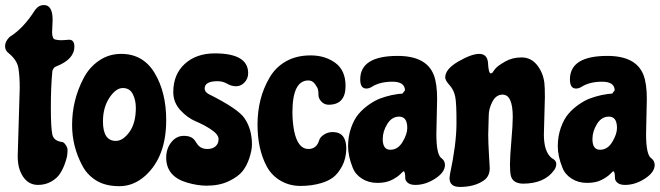

<svg xmlns="http://www.w3.org/2000/svg" viewBox="-44 -712 2608 759"><path d="M164 -633 162 -585Q162 -559 173.5 -556Q185 -553 196 -553Q207 -553 229 -555Q250 -555 250 -528Q250 -477 177 -449Q167 -445 163 -431Q157 -370 157 -288Q157 -206 163 -180Q168 -156 199 -151Q206 -151 212 -144Q223 -131 223 -118.5Q223 -106 221 -94.5Q219 -83 211.5 -62.5Q204 -42 192.5 -24.5Q181 -7 158 6Q135 19 106 19Q56 19 34 -40Q26 -63 26 -95L34 -364Q34 -413 28.5 -444Q23 -475 -10 -502Q-24 -512 -24 -530Q-24 -548 -6 -566Q49 -600 95 -673Q109 -692 130 -692Q164 -692 164 -633Z M435 -499Q522 -499 567.5 -423Q613 -347 613 -237Q613 -92 530 -17Q484 24 428 24Q372 24 335.5 1Q299 -22 280 -60Q241 -134 241 -218Q241 -316 286 -402Q308 -445 347 -472Q386 -499 435 -499ZM363 -232Q363 -155 414 -155Q442 -155 467.5 -190Q493 -225 493 -286Q493 -316 481 -340Q469 -364 441.5 -364Q414 -364 388.5 -325.5Q363 -287 363 -232Z M805 -501Q937 -501 937 -423Q937 -401 922.5 -386Q908 -371 889.5 -371Q871 -371 854 -381Q837 -391 816 -391Q765 -391 765 -362Q765 -349 781 -340Q899 -281 923 -244Q952 -201 952 -141Q952 -119 942 -88Q932 -57 915 -35.5Q898 -14 861 4Q824 22 773 22Q737 22 696 10Q613 -14 613 -89Q613 -124 633 -149.5Q653 -175 683 -175Q713 -175 726 -157Q727 -156 732 -148Q737 -140 741 -136Q754 -123 775 -123Q796 -123 808 -133.5Q820 -144 820 -162Q820 -180 792 -199Q764 -218 730.5 -232Q697 -246 669 -276.5Q641 -307 641 -348Q641 -418 686.5 -459.5Q732 -501 805 -501Z M1271 -190Q1325 -190 1325 -124Q1324 -84 1308 -54.5Q1292 -25 1272.5 -10.5Q1253 4 1225 12Q1188 23 1144 23Q1100 23 1064.5 2Q1029 -19 1010 -55Q974 -123 974 -219Q974 -324 1021 -404Q1044 -445 1085.5 -469Q1127 -493 1184 -493Q1241 -493 1281.5 -463.5Q1322 -434 1322 -372Q1322 -298 1255 -298Q1238 -298 1226.5 -310.5Q1215 -323 1215 -335.5Q1215 -348 1213.5 -356.5Q1212 -365 1201.5 -379.5Q1191 -394 1175 -394Q1112 -394 1112 -268Q1112 -230 1119 -193Q1134 -123 1175 -123Q1206 -123 1217 -155Q1220 -169 1236 -179.5Q1252 -190 1271 -190Z M1469 -162Q1469 -120 1499 -120Q1529 -120 1547.5 -151Q1566 -182 1566 -206Q1566 -251 1534 -251Q1505 -251 1487 -222Q1469 -193 1469 -162ZM1684 -321 1681 -182Q1681 -99 1702 -86Q1715 -76 1715 -60Q1715 -31 1676.5 -6Q1638 19 1598 19Q1578 19 1568 10.5Q1558 2 1558 -8Q1558 -35 1551 -35Q1550 -35 1538.5 -23.5Q1527 -12 1504.5 -0.5Q1482 11 1447.5 11Q1413 11 1386.5 -6Q1360 -23 1350 -50Q1332 -95 1332 -134Q1332 -173 1344 -207Q1356 -241 1374 -262Q1392 -283 1416 -299.5Q1440 -316 1461 -323.5Q1482 -331 1504 -336Q1535 -342 1547 -342L1557 -355Q1556 -389 1507.5 -389Q1459 -389 1428 -370Q1416 -362 1404 -362Q1380 -362 1380 -398Q1380 -491 1528 -491Q1642 -491 1671 -415Q1684 -381 1684 -321Z M1888 -255 1886 -180Q1886 -150 1889 -99L1892 -48Q1892 -15 1869 1Q1832 27 1774 27Q1733 27 1733 -8L1735 -24Q1760 -141 1760.5 -222Q1761 -303 1755.5 -330Q1750 -357 1733 -375.5Q1716 -394 1716 -406Q1716 -439 1768 -469Q1820 -499 1850.5 -499Q1881 -499 1885 -466Q1887 -422 1896 -422Q1899 -422 1903 -425Q1907 -432 1915.5 -442Q1924 -452 1952.5 -468.5Q1981 -485 2018 -485Q2055 -485 2079 -455Q2103 -425 2108 -384Q2110 -367 2110 -328L2106 -180Q2106 -112 2137 -87Q2155 -78 2155 -64.5Q2155 -51 2147 -40Q2109 14 2023 14Q1982 13 1975 -19Q1972 -33 1972 -62.5Q1972 -92 1977.5 -155.5Q1983 -219 1983 -249Q1983 -338 1943 -338Q1917 -338 1902.5 -310Q1888 -282 1888 -255Z M2298 -162Q2298 -120 2328 -120Q2358 -120 2376.5 -151Q2395 -182 2395 -206Q2395 -251 2363 -251Q2334 -251 2316 -222Q2298 -193 2298 -162ZM2513 -321 2510 -182Q2510 -99 2531 -86Q2544 -76 2544 -60Q2544 -31 2505.5 -6Q2467 19 2427 19Q2407 19 2397 10.5Q2387 2 2387 -8Q2387 -35 2380 -35Q2379 -35 2367.5 -23.5Q2356 -12 2333.5 -0.5Q2311 11 2276.5 11Q2242 11 2215.5 -6Q2189 -23 2179 -50Q2161 -95 2161 -134Q2161 -173 2173 -207Q2185 -241 2203 -262Q2221 -283 2245 -299.5Q2269 -316 2290 -323.5Q2311 -331 2333 -336Q2364 -342 2376 -342L2386 -355Q2385 -389 2336.5 -389Q2288 -389 2257 -370Q2245 -362 2233 -362Q2209 -362 2209 -398Q2209 -491 2357 -491Q2471 -491 2500 -415Q2513 -381 2513 -321Z"/></svg>

Font: Chicle
Style: Regular
Weight: 400
Designer: Angel Koziupa and Alejandro Paul
Foundry: Angel Koziupa and Alejandro Paul
Version: Version 1.000